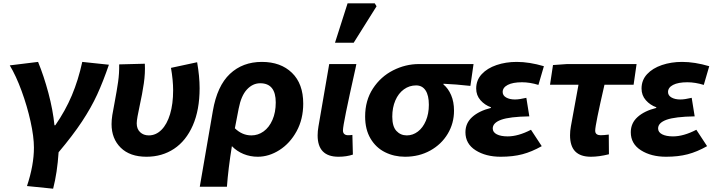

<svg xmlns="http://www.w3.org/2000/svg" viewBox="-20 -934 4307 1160"><path d="M185 -42Q185 -108 164.5 -200.5Q144 -293 110.5 -384.5Q77 -476 39 -539L210 -560Q245 -475 272.5 -372Q300 -269 309 -177H314Q375 -265 414 -357.5Q453 -450 477 -560L638 -543Q603 -441 567 -362.5Q531 -284 475.5 -200Q420 -116 334 -14Q326 109 301 206L143 190Q185 64 185 -42Z M654 -184Q654 -209 658.5 -238.5Q663 -268 673 -318Q686 -387 693.5 -439Q701 -491 700 -545L855 -549Q858 -493 849 -430.5Q840 -368 823 -291Q816 -259 811 -231Q806 -203 806 -189Q806 -155 826.5 -135.5Q847 -116 879 -116Q922 -116 955.5 -149.5Q989 -183 1007.5 -244.5Q1026 -306 1026 -389Q1026 -448 1013 -524L1171 -558Q1186 -472 1186 -401Q1186 -270 1145 -176.5Q1104 -83 1031.5 -35Q959 13 865 13Q765 13 709.5 -41.5Q654 -96 654 -184Z M1562 -560Q1676 -560 1744 -494Q1812 -428 1812 -308Q1812 -214 1772 -141Q1732 -68 1668.5 -27.5Q1605 13 1537 13Q1492 13 1451.5 -3.5Q1411 -20 1381 -51Q1359 85 1351 194H1187L1266 -264Q1292 -415 1369 -487.5Q1446 -560 1562 -560ZM1646 -315Q1646 -431 1552 -431Q1507 -431 1472 -393.5Q1437 -356 1422 -278L1399 -159Q1443 -116 1499 -116Q1539 -116 1572.5 -140Q1606 -164 1626 -209.5Q1646 -255 1646 -315Z M1899 -116Q1899 -141 1904 -170L1969 -547H2133Q2131 -535 2128 -522Q2089 -348 2070.5 -257Q2052 -166 2052 -146Q2052 -131 2060.5 -124Q2069 -117 2082 -117Q2099 -117 2109 -119L2112 0Q2073 13 2025 13Q1899 13 1899 -116ZM2080 -914H2244L2255 -896L2117 -676H2004Z M2186 -230Q2186 -327 2233 -399Q2280 -471 2355 -509Q2430 -547 2511 -547H2841L2822 -415Q2733 -425 2659 -428V-424Q2688 -400 2705.5 -359.5Q2723 -319 2723 -265Q2723 -189 2685 -125.5Q2647 -62 2579.5 -24.5Q2512 13 2427 13Q2361 13 2306 -14.5Q2251 -42 2218.5 -97Q2186 -152 2186 -230ZM2571 -301Q2571 -358 2551 -388Q2531 -418 2494 -418Q2453 -418 2420 -394Q2387 -370 2368.5 -327Q2350 -284 2350 -229Q2350 -170 2375 -143Q2400 -116 2438 -116Q2474 -116 2504.5 -139Q2535 -162 2553 -204.5Q2571 -247 2571 -301Z M2792 -135Q2792 -190 2833 -227Q2874 -264 2946 -282V-286Q2909 -299 2883 -328.5Q2857 -358 2857 -399Q2857 -450 2890.5 -486Q2924 -522 2980 -541Q3036 -560 3102 -560Q3178 -560 3266 -534L3233 -421Q3181 -437 3134 -437Q3078 -437 3047.5 -421Q3017 -405 3017 -378Q3017 -357 3038 -345Q3059 -333 3091 -333Q3118 -333 3160 -343L3178 -231Q3059 -229 3008 -210.5Q2957 -192 2957 -158Q2957 -135 2981.5 -122.5Q3006 -110 3047 -110Q3111 -110 3188 -150L3253 -51Q3193 -17 3136 -2Q3079 13 3005 13Q2915 13 2853.5 -26Q2792 -65 2792 -135Z M3424 -117Q3424 -143 3429 -170L3475 -422H3303L3321 -541L3406 -547H3826L3808 -422H3632Q3576 -179 3576 -145Q3576 -130 3585 -123.5Q3594 -117 3608 -117Q3628 -117 3658 -121L3659 -2Q3599 13 3550 13Q3487 13 3455.5 -19Q3424 -51 3424 -117Z M3791 -135Q3791 -190 3832 -227Q3873 -264 3945 -282V-286Q3908 -299 3882 -328.5Q3856 -358 3856 -399Q3856 -450 3889.5 -486Q3923 -522 3979 -541Q4035 -560 4101 -560Q4177 -560 4265 -534L4232 -421Q4180 -437 4133 -437Q4077 -437 4046.5 -421Q4016 -405 4016 -378Q4016 -357 4037 -345Q4058 -333 4090 -333Q4117 -333 4159 -343L4177 -231Q4058 -229 4007 -210.5Q3956 -192 3956 -158Q3956 -135 3980.5 -122.5Q4005 -110 4046 -110Q4110 -110 4187 -150L4252 -51Q4192 -17 4135 -2Q4078 13 4004 13Q3914 13 3852.5 -26Q3791 -65 3791 -135Z"/></svg>

Font: Nebula Sans Bold
Style: Regular
Weight: 700
Italic angle: -9°
Designer: Paul D. Hunt for Adobe (as Source Sans)
Foundry: Nebula Entertainment & Broadcasting LLC
Version: Version 1.010